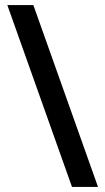

<svg xmlns="http://www.w3.org/2000/svg" viewBox="-20 -737 416 760"><path d="M368 3H265L9 -717H112Z"/></svg>

Font: Noto Sans Display Medium Narrow
Style: Regular
Weight: 500
Width: 4
Designer: Monotype Design team
Foundry: Monotype Imaging Inc.
Version: Version 1.000